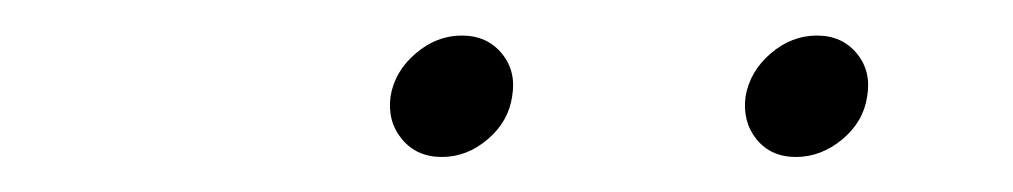

<svg xmlns="http://www.w3.org/2000/svg" viewBox="-20 -727 570 108"><path d="M427.7 -638.7Q413.6 -638.7 405.5 -648.7Q397.5 -658.7 399.4 -672.9Q401.9 -687 413.6 -697Q425.3 -707 439.5 -707Q453.6 -707 461.9 -697Q470.2 -687 467.8 -672.9Q465.8 -658.7 453.9 -648.7Q441.9 -638.7 427.7 -638.7ZM228.5 -638.7Q214.4 -638.7 206.1 -648.7Q197.8 -658.7 199.7 -672.9Q202.1 -687 213.9 -697Q225.6 -707 239.7 -707Q253.9 -707 262.2 -697Q270.5 -687 268.1 -672.9Q266.1 -658.7 254.4 -648.7Q242.7 -638.7 228.5 -638.7Z"/></svg>

Font: Inter Display ExtraLight
Style: Italic
Weight: 200
Italic angle: -9.39999°
Designer: Rasmus Andersson
Foundry: rsms
Version: Version 4.000;git-a52131595